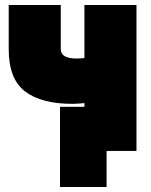

<svg xmlns="http://www.w3.org/2000/svg" viewBox="-20 -576 608 771"><path d="M15 -378V-556H224V-379Q224 -341 287 -341Q306 -341 319 -343V-556H528V30H408V175H221V-147H319V-162Q289 -159 270 -159Q146 -159 80.5 -209Q15 -259 15 -378Z"/></svg>

Font: Repo
Style: ExtraBlack
Weight: 1000
Designer: Stefan Peev
Foundry: Context Ltd
Version: Version 001.000